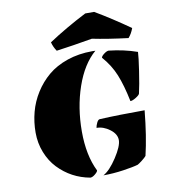

<svg xmlns="http://www.w3.org/2000/svg" viewBox="-96 -971 941 1062"><g transform="rotate(-10 375.0 -440.5)"><path d="M406.2 -255.4Q407.7 -267.6 415.3 -283.4Q422.9 -299.3 432.1 -299.8Q539.6 -305.2 685.1 -305.2Q670.9 -159.7 646 -55.7Q640.1 -47.9 621.6 -33.4Q603 -19 595.2 -15.1Q567.4 -6.8 510.3 1.5Q453.1 9.8 398.4 9.8Q435.5 -10.3 475.8 -72Q516.1 -133.8 516.1 -167.7Q516.1 -201.7 480.5 -228.5Q444.8 -255.4 406.2 -255.4ZM616.7 -368.7Q598.1 -459.5 573.7 -519.8Q549.3 -580.1 503.4 -632.3Q504.4 -641.1 520 -652.8Q535.6 -664.6 546.4 -664.6Q631.8 -655.3 705.1 -629.4Q704.1 -601.6 692.6 -524.4Q681.2 -447.3 670.4 -401.4Q668.5 -393.6 648.7 -381.1Q628.9 -368.7 616.7 -368.7ZM368.2 -23.4Q368.2 -16.1 352.8 -3.2Q337.4 9.8 325.2 9.8Q220.2 -9.3 147 -85.9Q111.3 -123.5 90.6 -176Q69.8 -228.5 69.8 -287.8Q69.8 -347.2 84.5 -402.6Q99.1 -458 130.6 -508.1Q162.1 -558.1 206.8 -595.7Q251.5 -633.3 315.7 -655.3Q379.9 -677.2 456.1 -677.2Q467.3 -677.2 474.1 -676.8Q402.8 -615.2 362.8 -499.3Q322.8 -383.3 322.8 -249.3Q322.8 -115.2 368.2 -23.4ZM263.7 -713.9Q247.6 -736.8 240.2 -765.1Q335 -828.1 454.6 -889.6H504.4Q595.2 -836.4 696.3 -765.1Q685.5 -734.9 667 -713.9Q549.3 -728.5 466.3 -745.6Q357.4 -726.6 263.7 -713.9Z"/></g></svg>

Font: Emblema One
Style: Regular
Weight: 400
Designer: Riccardo De Franceschi
Foundry: Riccardo De Franceschi
Version: Version 1.003